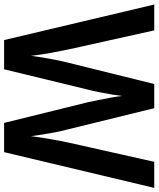

<svg xmlns="http://www.w3.org/2000/svg" viewBox="60 -814 754 913"><g transform="rotate(90 436.5 -357.0)"><path d="M873 -714 703 0H564L465 -401Q461 -420 455 -449.5Q449 -479 443.5 -509Q438 -539 436 -561Q434 -543 429 -513.5Q424 -484 418 -453Q412 -422 406 -400L309 0H170L1 -714H124L213 -313Q222 -271 231.5 -218.5Q241 -166 245 -128Q248 -153 253 -184Q258 -215 264 -244Q270 -273 275 -294L379 -714H494L597 -294Q603 -273 608.5 -243.5Q614 -214 619 -183.5Q624 -153 627 -128Q632 -168 641 -220Q650 -272 659 -313L749 -714Z"/></g></svg>

Font: Noto Sans Tamil SemiCondensed SemiBold
Style: Regular
Weight: 600
Width: 4
Designer: Jelle Bosma - Monotype Design Team
Foundry: Monotype Imaging Inc.
Version: Version 2.004; ttfautohint (v1.8.4.7-5d5b)